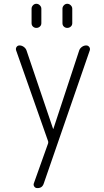

<svg xmlns="http://www.w3.org/2000/svg" viewBox="-20 -755 540 995"><path d="M229.5 -22.5 63.5 -494.1Q60.5 -503.9 65.9 -511.7Q71.3 -519.5 81.1 -519.5Q92.8 -519.5 103 -512.2Q113.3 -504.9 117.2 -494.1L254.9 -87.9Q254.9 -86.9 255.9 -86.9Q256.8 -86.9 256.8 -87.9L390.6 -494.1Q394.5 -504.9 404.8 -512.2Q415 -519.5 426.8 -519.5Q436.5 -519.5 442.4 -511.7Q448.2 -503.9 445.3 -494.1L207 195.3Q199.2 220.7 172.9 219.7Q163.1 219.7 157.7 211.9Q152.3 204.1 155.3 195.3L229.5 -12.7Q230.5 -18.6 229.5 -22.5ZM303.7 -710Q303.7 -719.7 311 -727.5Q318.4 -735.4 328.6 -735.4Q338.9 -735.4 346.7 -727.5Q354.5 -719.7 354.5 -710V-634.8Q354.5 -624 346.7 -617.2Q338.9 -610.4 328.6 -610.4Q318.4 -610.4 311 -617.2Q303.7 -624 303.7 -634.8ZM143.6 -710Q143.6 -719.7 150.9 -727.5Q158.2 -735.4 168.5 -735.4Q178.7 -735.4 186.5 -727.5Q194.3 -719.7 194.3 -710V-634.8Q194.3 -624 186.5 -617.2Q178.7 -610.4 168.5 -610.4Q158.2 -610.4 150.9 -617.2Q143.6 -624 143.6 -634.8Z"/></svg>

Font: Rounded-L Mgen+ 1m light
Style: Regular
Weight: 200
Designer: [Source Han Sans]
Ryoko NISHIZUKA  (kana & ideographs); Paul D. Hunt (Latin, Greek & Cyrillic); Wenlong ZHANG  (bopomofo
Version: Version 1.059.20150602